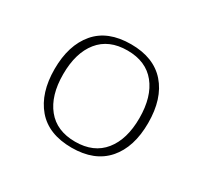

<svg xmlns="http://www.w3.org/2000/svg" viewBox="-104 -600 789 746"><g transform="rotate(30 290.0 -227.0)"><path d="M290 5Q186 5 133 -57.5Q80 -120 80 -227Q80 -334 133 -396.5Q186 -459 290 -459Q392 -459 446 -397.5Q500 -336 500 -227Q500 -118 446 -56.5Q392 5 290 5ZM290 -22Q373 -22 417 -76.5Q461 -131 461 -226Q461 -322 417 -376.5Q373 -431 290 -431Q207 -431 163 -376.5Q119 -322 119 -226Q119 -131 163 -76.5Q207 -22 290 -22Z"/></g></svg>

Font: Noto Serif Thai ExtraLight
Style: Regular
Weight: 250
Version: Version 2.001